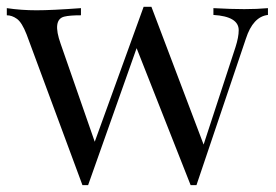

<svg xmlns="http://www.w3.org/2000/svg" viewBox="-20 -539 810 564"><path d="M767.1 -515.1V-495.1Q723.1 -490.2 702.1 -424.8L557.1 4.9H540L381.3 -397.5L238.8 4.9H222.2L58.1 -438Q44.4 -473.1 29.8 -483.6Q15.1 -494.1 0 -494.1V-515.1Q42 -508.8 87.2 -508.8Q132.3 -508.8 217.8 -515.1V-494.1Q184.6 -494.1 168.9 -490.2Q132.8 -481.4 158.2 -410.2L258.3 -122.6L401.9 -519H424.8L578.1 -114.3L671.9 -400.9Q681.2 -430.2 681.2 -450.2Q681.2 -490.7 606.9 -495.1V-515.1Q659.7 -512.2 697.5 -512.2Q735.4 -512.2 767.1 -515.1Z"/></svg>

Font: PlayfairDisplay-Regular
Style: Regular
Weight: 400
Designer: Claus Eggers Sørensen
Foundry: Claus Eggers Sørensen
Version: Version 1.002;PS 001.002;hotconv 1.0.70;makeotf.lib2.5.58329